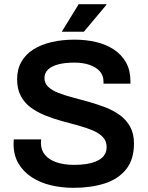

<svg xmlns="http://www.w3.org/2000/svg" viewBox="-20 -888 707 920"><path d="M332 12Q275 12 223 -0.5Q171 -13 131 -39.5Q91 -66 68 -105.5Q45 -145 45 -199Q45 -205 45.5 -211Q46 -217 46 -220H177Q177 -218 176.5 -212.5Q176 -207 176 -203Q176 -170 195 -146.5Q214 -123 250 -110.5Q286 -98 335 -98Q368 -98 393.5 -102Q419 -106 437.5 -113.5Q456 -121 468 -131.5Q480 -142 485.5 -155Q491 -168 491 -183Q491 -212 473 -231Q455 -250 424.5 -263Q394 -276 355.5 -286.5Q317 -297 276.5 -308Q236 -319 197.5 -334.5Q159 -350 128.5 -372Q98 -394 80 -427.5Q62 -461 62 -508Q62 -556 82.5 -592Q103 -628 140.5 -651.5Q178 -675 228 -686.5Q278 -698 337 -698Q392 -698 440.5 -686.5Q489 -675 526 -650.5Q563 -626 584 -588.5Q605 -551 605 -499V-487H476V-497Q476 -526 458.5 -546Q441 -566 409.5 -577Q378 -588 336 -588Q291 -588 259 -579.5Q227 -571 210 -554.5Q193 -538 193 -514Q193 -489 211 -472Q229 -455 259.5 -443Q290 -431 328.5 -421Q367 -411 407.5 -399.5Q448 -388 486.5 -373Q525 -358 555.5 -335.5Q586 -313 604 -280Q622 -247 622 -201Q622 -124 584.5 -77Q547 -30 481.5 -9Q416 12 332 12ZM276 -736 357 -868H489L490 -865L382 -736Z"/></svg>

Font: Archivo SemiBold SemiBold
Style: Regular
Weight: 600
Version: Version 2.001